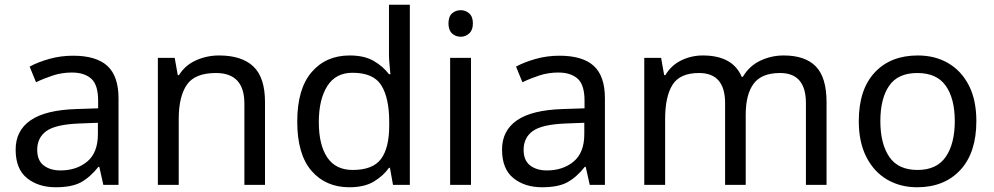

<svg xmlns="http://www.w3.org/2000/svg" viewBox="-20 -780 4193 810"><path d="M288 -545Q386 -545 433 -502Q480 -459 480 -365V0H416L399 -76H395Q360 -32 321.5 -11Q283 10 215 10Q142 10 94 -28.5Q46 -67 46 -149Q46 -229 109 -272.5Q172 -316 303 -320L394 -323V-355Q394 -422 365 -448Q336 -474 283 -474Q241 -474 203 -461.5Q165 -449 132 -433L105 -499Q140 -518 188 -531.5Q236 -545 288 -545ZM314 -259Q214 -255 175.5 -227Q137 -199 137 -148Q137 -103 164.5 -82Q192 -61 235 -61Q303 -61 348 -98.5Q393 -136 393 -214V-262Z M904 -546Q1000 -546 1049 -499.5Q1098 -453 1098 -349V0H1011V-343Q1011 -472 891 -472Q802 -472 768 -422Q734 -372 734 -278V0H646V-536H717L730 -463H735Q761 -505 807 -525.5Q853 -546 904 -546Z M1454 10Q1354 10 1294 -59.5Q1234 -129 1234 -267Q1234 -405 1294.5 -475.5Q1355 -546 1455 -546Q1517 -546 1556.5 -523Q1596 -500 1621 -467H1627Q1626 -480 1623.5 -505.5Q1621 -531 1621 -546V-760H1709V0H1638L1625 -72H1621Q1597 -38 1557 -14Q1517 10 1454 10ZM1468 -63Q1553 -63 1587.5 -109.5Q1622 -156 1622 -250V-266Q1622 -366 1589 -419.5Q1556 -473 1467 -473Q1396 -473 1360.5 -416.5Q1325 -360 1325 -265Q1325 -169 1360.5 -116Q1396 -63 1468 -63Z M1924 -737Q1944 -737 1959.5 -723.5Q1975 -710 1975 -681Q1975 -653 1959.5 -639Q1944 -625 1924 -625Q1902 -625 1887 -639Q1872 -653 1872 -681Q1872 -710 1887 -723.5Q1902 -737 1924 -737ZM1967 -536V0H1879V-536Z M2340 -545Q2438 -545 2485 -502Q2532 -459 2532 -365V0H2468L2451 -76H2447Q2412 -32 2373.5 -11Q2335 10 2267 10Q2194 10 2146 -28.5Q2098 -67 2098 -149Q2098 -229 2161 -272.5Q2224 -316 2355 -320L2446 -323V-355Q2446 -422 2417 -448Q2388 -474 2335 -474Q2293 -474 2255 -461.5Q2217 -449 2184 -433L2157 -499Q2192 -518 2240 -531.5Q2288 -545 2340 -545ZM2366 -259Q2266 -255 2227.5 -227Q2189 -199 2189 -148Q2189 -103 2216.5 -82Q2244 -61 2287 -61Q2355 -61 2400 -98.5Q2445 -136 2445 -214V-262Z M3286 -546Q3377 -546 3422 -499.5Q3467 -453 3467 -349V0H3380V-345Q3380 -472 3271 -472Q3193 -472 3159.5 -427Q3126 -382 3126 -296V0H3039V-345Q3039 -472 2929 -472Q2848 -472 2817 -422Q2786 -372 2786 -278V0H2698V-536H2769L2782 -463H2787Q2812 -505 2854.5 -525.5Q2897 -546 2945 -546Q3071 -546 3109 -456H3114Q3141 -502 3187.5 -524Q3234 -546 3286 -546Z M4099 -269Q4099 -136 4031.5 -63Q3964 10 3849 10Q3778 10 3722.5 -22.5Q3667 -55 3635 -117.5Q3603 -180 3603 -269Q3603 -402 3670 -474Q3737 -546 3852 -546Q3925 -546 3980.5 -513.5Q4036 -481 4067.5 -419.5Q4099 -358 4099 -269ZM3694 -269Q3694 -174 3731.5 -118.5Q3769 -63 3851 -63Q3932 -63 3970 -118.5Q4008 -174 4008 -269Q4008 -364 3970 -418Q3932 -472 3850 -472Q3768 -472 3731 -418Q3694 -364 3694 -269Z"/></svg>

Font: Noto Kufi Arabic
Style: Regular
Weight: 400
Designer: Monotype Design Team, David Williams, Khaled Hosny
Foundry: Google LLC
Version: Version 2.109; ttfautohint (v1.8.4.7-5d5b)